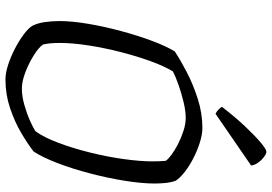

<svg xmlns="http://www.w3.org/2000/svg" viewBox="-166 -828 994 702"><g transform="rotate(90 331.0 -477.0)"><path d="M271 0Q247 0 217.5 -9.5Q188 -19 159 -34Q130 -49 107.5 -65.5Q85 -82 75 -97Q65 -116 61 -142Q57 -168 57 -198Q57 -243 67 -302Q77 -361 93.5 -422.5Q110 -484 129.5 -536Q149 -588 168 -619Q198 -639 243 -662.5Q288 -686 341 -703Q394 -720 448 -720Q471 -720 500 -711Q529 -702 557.5 -687.5Q586 -673 608.5 -655.5Q631 -638 641 -622Q647 -605 649 -584.5Q651 -564 651 -545Q651 -499 641 -436.5Q631 -374 614 -309Q597 -244 576 -189.5Q555 -135 534 -103Q506 -81 465 -57Q424 -33 374.5 -16.5Q325 0 271 0ZM304 -60Q332 -60 363.5 -69Q395 -78 421 -89.5Q447 -101 460 -110Q482 -140 502 -193Q522 -246 537.5 -308.5Q553 -371 561.5 -431.5Q570 -492 570 -538Q570 -551 569.5 -563Q569 -575 568 -586Q563 -594 546.5 -606.5Q530 -619 506.5 -631Q483 -643 458 -651Q433 -659 411 -659Q386 -659 354.5 -651.5Q323 -644 292.5 -633.5Q262 -623 241 -612Q222 -581 203.5 -530Q185 -479 170 -420Q155 -361 146 -303Q137 -245 137 -199Q137 -158 143 -137Q153 -122 181.5 -104Q210 -86 243.5 -73Q277 -60 304 -60ZM396 -768Q389 -771 380.5 -779Q372 -787 371 -792Q408 -840 442 -876Q476 -912 501 -933Q526 -954 535 -954Q542 -954 553.5 -945.5Q565 -937 574.5 -924Q584 -911 585 -898Z"/></g></svg>

Font: Texturina Extralight
Style: Italic
Weight: 200
Italic angle: -11°
Designer: Guillermo Torres Carreño
Foundry: Omnibus-Type
Version: Version 1.002; ttfautohint (v1.8.3)